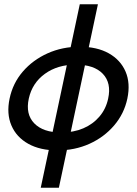

<svg xmlns="http://www.w3.org/2000/svg" viewBox="-20 -730 640 900"><path d="M249 -25Q168 -25 112.5 -56Q57 -87 33.5 -142Q10 -197 25 -268Q40 -340 87 -394.5Q134 -449 203 -480Q272 -511 353 -511Q435 -511 490 -480Q545 -449 568.5 -394.5Q592 -340 577 -268Q562 -197 515 -142Q468 -87 399.5 -56Q331 -25 249 -25ZM267 -109Q325 -109 370.5 -128.5Q416 -148 446.5 -184Q477 -220 487 -268Q503 -341 462 -384Q421 -427 335 -427Q250 -427 190.5 -384Q131 -341 115 -268Q99 -195 140.5 -152Q182 -109 267 -109ZM171 150 354 -710H439L256 150Z"/></svg>

Font: Geist Mono
Style: Italic
Weight: 400
Italic angle: -12°
Monospace: yes
Designer: Basement.studio, Andrés Briganti, Mateo Zaragoza
Foundry: Basement.studio, Vercel, Andrés Briganti, Guido Ferreyra, Mateo Zaragoza
Version: Version 1.500